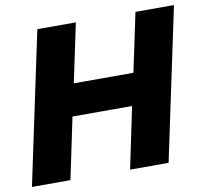

<svg xmlns="http://www.w3.org/2000/svg" viewBox="-83 -784 932 869"><g transform="rotate(-10 383.0 -349.5)"><path d="M143 -699H320L263 -429H537L594 -699H771L623 0H446L505 -282H231L172 0H-5Z"/></g></svg>

Font: Prompt
Style: Bold Italic
Weight: 700
Italic angle: -12°
Designer: Katatrad Team
Foundry: CadsonDemak
Version: Version 1.001